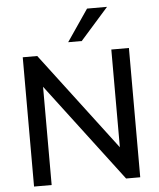

<svg xmlns="http://www.w3.org/2000/svg" viewBox="-61 -990 865 1043"><g transform="rotate(-5 371.5 -469.0)"><path d="M82 0V-705H161L590 -139H565V-705H661V0H584L155 -566H178V0ZM335 -765 453 -938H562L409 -765Z"/></g></svg>

Font: Nunito Sans 12pt ExtraLight 12pt SemiBold
Style: Regular
Weight: 600
Version: Version 3.101;gftools[0.9.27]